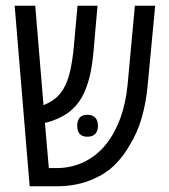

<svg xmlns="http://www.w3.org/2000/svg" viewBox="-20 -650 591 670"><path d="M83.5 0 31.2 -629.9H103L131.8 -283.2Q155.8 -292.5 172.9 -306.4Q189.9 -320.3 202.1 -341.3Q216.3 -365.7 224.4 -400.4Q232.4 -435.1 237.3 -483.4L250.5 -629.9H320.3L306.2 -468.8Q301.3 -415.5 292 -379.2Q282.7 -342.8 266.1 -311Q246.6 -277.3 216.8 -255.9Q187 -234.4 142.1 -222.2Q141.1 -222.2 139.6 -221.9Q138.2 -221.7 136.7 -221.7L150.4 -63.5H176.8Q230.5 -63.5 275.1 -85.7Q319.8 -107.9 351.1 -147.9Q413.1 -227.1 425.3 -355L450.7 -629.9H521.5L495.6 -355Q490.2 -293.9 474.9 -240.2Q459.5 -186.5 433.1 -144.5Q412.1 -106.4 381.1 -75.4Q350.1 -44.4 305.7 -25.4Q277.8 -12.7 245.1 -6.3Q212.4 0 176.8 0ZM284.7 -172.9Q249.5 -172.9 249.5 -210.9Q249.5 -230.5 258.5 -240Q267.6 -249.5 284.7 -249.5Q302.7 -249.5 312.3 -239.5Q321.8 -229.5 321.8 -210.9Q321.8 -192.4 312.3 -182.6Q302.7 -172.9 284.7 -172.9Z"/></svg>

Font: Open Sans Condensed
Style: Regular
Weight: 400
Width: 3
Designer: Monotype Design Team
Foundry: Monotype Imaging Inc.
Version: Version 3.000